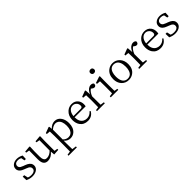

<svg xmlns="http://www.w3.org/2000/svg" viewBox="349 -2465 4407 4407"><g transform="rotate(-45 2552.5 -261.5)"><path d="M238.3 -304.7 277.3 -291Q398.4 -247.1 418 -173.8Q422.9 -156.2 422.9 -136.7Q422.9 -60.5 352.5 -18.6Q297.9 13.7 217.8 13.7Q137.7 13.7 57.6 -25.4L53.7 -141.6H101.6L124 -44.9Q168 -26.4 217.8 -26.4Q327.1 -26.4 345.7 -92.8Q348.6 -105.5 348.6 -117.2Q348.6 -165 298.8 -194.3Q277.3 -205.1 245.1 -217.8L195.3 -237.3Q83 -278.3 66.4 -352.5Q63.5 -367.2 63.5 -381.8Q63.5 -457 128.9 -498Q177.7 -528.3 246.1 -528.3Q324.2 -527.3 396.5 -485.4L391.6 -377H347.7L330.1 -465.8Q288.1 -488.3 246.1 -488.3Q158.2 -488.3 139.6 -430.7Q135.7 -418 135.7 -405.3Q135.7 -358.4 177.7 -333Q199.2 -319.3 238.3 -304.7Z M989.3 -43.9 1066.4 -32.2V0L924.8 8.8L917 -90.8Q832 12.7 721.7 13.7Q614.3 13.7 588.9 -91.8Q580.1 -130.9 580.1 -183.6L583 -461.9L500 -475.6V-507.8L649.4 -521.5L660.2 -509.8L654.3 -358.4V-190.4Q654.3 -74.2 715.8 -54.7Q731.4 -49.8 752 -49.8Q837.9 -50.8 915 -129.9L917 -461.9L835 -475.6V-507.8L982.4 -521.5L994.1 -509.8L989.3 -358.4Z M1306.6 -413.1V-96.7Q1367.2 -37.1 1438.5 -37.1Q1533.2 -37.1 1573.2 -126Q1596.7 -178.7 1596.7 -252.9Q1596.7 -405.3 1516.6 -457Q1485.4 -477.5 1447.3 -477.5Q1377 -476.6 1306.6 -413.1ZM1295.9 -516.6 1301.8 -445.3Q1377 -528.3 1470.7 -528.3Q1571.3 -528.3 1628.9 -440.4Q1676.8 -367.2 1676.8 -260.7Q1676.8 -110.4 1589.8 -35.2Q1533.2 13.7 1456.1 13.7Q1364.3 12.7 1302.7 -60.5V32.2Q1302.7 126 1305.7 216.8L1408.2 230.5V261.7H1137.7V230.5L1228.5 216.8Q1230.5 97.7 1230.5 34.2V-282.2Q1230.5 -372.1 1226.6 -434.6L1136.7 -442.4V-473.6L1281.2 -527.3Z M1860.4 -300.8H2094.7Q2143.6 -300.8 2147.5 -342.8Q2148.4 -348.6 2148.4 -355.5Q2148.4 -422.9 2096.7 -461.9Q2062.5 -488.3 2018.6 -488.3Q1944.3 -488.3 1898.4 -419.9Q1867.2 -371.1 1860.4 -300.8ZM2216.8 -261.7 1859.4 -262.7Q1860.4 -112.3 1958 -61.5Q1997.1 -42 2044.9 -42Q2136.7 -43 2201.2 -120.1L2222.7 -103.5Q2159.2 8.8 2030.3 13.7Q2024.4 13.7 2019.5 13.7Q1892.6 13.7 1826.2 -81.1Q1778.3 -150.4 1778.3 -253.9Q1778.3 -389.6 1867.2 -468.8Q1934.6 -528.3 2023.4 -528.3Q2130.9 -528.3 2186.5 -450.2Q2223.6 -397.5 2223.6 -324.2Q2223.6 -282.2 2216.8 -261.7Z M2473.6 -516.6 2483.4 -385.7Q2523.4 -484.4 2595.7 -516.6Q2621.1 -528.3 2646.5 -528.3Q2695.3 -528.3 2717.8 -500Q2720.7 -496.1 2722.7 -492.2Q2720.7 -424.8 2666 -423.8Q2636.7 -424.8 2602.5 -453.1L2587.9 -464.8Q2521.5 -418.9 2484.4 -319.3V-227.5Q2484.4 -156.2 2486.3 -44.9L2578.1 -32.2V0H2323.2V-32.2L2405.3 -43.9Q2408.2 -127.9 2408.2 -227.5V-283.2Q2408.2 -341.8 2404.3 -434.6L2315.4 -442.4V-473.6L2459 -527.3Z M2893.6 -663.1Q2851.6 -663.1 2835.9 -698.2Q2830.1 -710 2830.1 -723.6Q2830.1 -765.6 2868.2 -780.3Q2880.9 -785.2 2893.6 -785.2Q2937.5 -785.2 2952.1 -749Q2957 -736.3 2957 -723.6Q2957 -682.6 2919.9 -668Q2907.2 -663.1 2893.6 -663.1ZM2935.5 -44.9 3014.6 -32.2V0H2770.5V-32.2L2856.4 -44.9Q2858.4 -154.3 2858.4 -227.5V-284.2Q2858.4 -385.7 2856.4 -435.5L2764.6 -442.4V-474.6L2921.9 -527.3L2936.5 -516.6L2933.6 -375V-227.5Q2933.6 -154.3 2935.5 -44.9Z M3350.6 13.7Q3241.2 13.7 3170.9 -63.5Q3104.5 -137.7 3104.5 -254.9Q3104.5 -404.3 3205.1 -480.5Q3269.5 -528.3 3350.6 -528.3Q3454.1 -528.3 3524.4 -454.1Q3595.7 -377 3595.7 -254.9Q3595.7 -104.5 3493.2 -31.2Q3430.7 13.7 3350.6 13.7ZM3350.6 -26.4Q3460 -26.4 3496.1 -140.6Q3511.7 -190.4 3511.7 -254.9Q3511.7 -418 3423.8 -469.7Q3390.6 -488.3 3350.6 -488.3Q3246.1 -488.3 3208 -377.9Q3189.5 -326.2 3189.5 -254.9Q3189.5 -79.1 3291 -37.1Q3318.4 -26.4 3350.6 -26.4Z M3844.7 -516.6 3854.5 -385.7Q3894.5 -484.4 3966.8 -516.6Q3992.2 -528.3 4017.6 -528.3Q4066.4 -528.3 4088.9 -500Q4091.8 -496.1 4093.8 -492.2Q4091.8 -424.8 4037.1 -423.8Q4007.8 -424.8 3973.6 -453.1L3959 -464.8Q3892.6 -418.9 3855.5 -319.3V-227.5Q3855.5 -156.2 3857.4 -44.9L3949.2 -32.2V0H3694.3V-32.2L3776.4 -43.9Q3779.3 -127.9 3779.3 -227.5V-283.2Q3779.3 -341.8 3775.4 -434.6L3686.5 -442.4V-473.6L3830.1 -527.3Z M4219.7 -300.8H4454.1Q4502.9 -300.8 4506.8 -342.8Q4507.8 -348.6 4507.8 -355.5Q4507.8 -422.9 4456.1 -461.9Q4421.9 -488.3 4377.9 -488.3Q4303.7 -488.3 4257.8 -419.9Q4226.6 -371.1 4219.7 -300.8ZM4576.2 -261.7 4218.8 -262.7Q4219.7 -112.3 4317.4 -61.5Q4356.4 -42 4404.3 -42Q4496.1 -43 4560.5 -120.1L4582 -103.5Q4518.6 8.8 4389.6 13.7Q4383.8 13.7 4378.9 13.7Q4252 13.7 4185.5 -81.1Q4137.7 -150.4 4137.7 -253.9Q4137.7 -389.6 4226.6 -468.8Q4293.9 -528.3 4382.8 -528.3Q4490.2 -528.3 4545.9 -450.2Q4583 -397.5 4583 -324.2Q4583 -282.2 4576.2 -261.7Z M4874 -304.7 4913.1 -291Q5034.2 -247.1 5053.7 -173.8Q5058.6 -156.2 5058.6 -136.7Q5058.6 -60.5 4988.3 -18.6Q4933.6 13.7 4853.5 13.7Q4773.4 13.7 4693.4 -25.4L4689.5 -141.6H4737.3L4759.8 -44.9Q4803.7 -26.4 4853.5 -26.4Q4962.9 -26.4 4981.4 -92.8Q4984.4 -105.5 4984.4 -117.2Q4984.4 -165 4934.6 -194.3Q4913.1 -205.1 4880.9 -217.8L4831.1 -237.3Q4718.8 -278.3 4702.1 -352.5Q4699.2 -367.2 4699.2 -381.8Q4699.2 -457 4764.6 -498Q4813.5 -528.3 4881.8 -528.3Q4960 -527.3 5032.2 -485.4L5027.3 -377H4983.4L4965.8 -465.8Q4923.8 -488.3 4881.8 -488.3Q4793.9 -488.3 4775.4 -430.7Q4771.5 -418 4771.5 -405.3Q4771.5 -358.4 4813.5 -333Q4835 -319.3 4874 -304.7Z"/></g></svg>

Font: GenYoMin JP Regular
Style: Regular
Weight: 400
Version: Version 1.001;PS 1;hotconv 16.6.51;makeotf.lib2.5.65220 DEVE